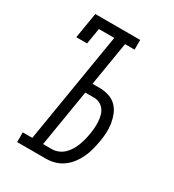

<svg xmlns="http://www.w3.org/2000/svg" viewBox="-178 -838 855 941"><g transform="rotate(30 250.0 -367.5)"><path d="M65 0V-55H119L222 -680H135L120 -590H59L83 -735H337V-680H283L242 -432H283Q309 -432 334.5 -424Q360 -416 377.5 -398.5Q395 -381 404.5 -357.5Q414 -334 418 -308.5Q422 -283 420.5 -256Q419 -229 414 -203Q410 -179 403.5 -155Q397 -131 386.5 -108.5Q376 -86 360 -65Q344 -44 323 -29Q302 -14 278 -7Q254 0 230 0ZM180 -55H230Q247 -55 264.5 -62Q282 -69 295.5 -81.5Q309 -94 319 -110Q329 -126 335.5 -143Q342 -160 346.5 -177Q351 -194 354 -212Q357 -229 358.5 -247Q360 -265 359 -282.5Q358 -300 354 -317Q350 -334 340.5 -347.5Q331 -361 316 -369Q301 -377 283 -377H233Z"/></g></svg>

Font: Iosevka Curly Slab Light
Style: Italic
Weight: 300
Italic angle: -9°
Monospace: yes
Designer: Belleve Invis
Foundry: Belleve Invis
Version: Version 22.1.2; ttfautohint (v1.8.4)